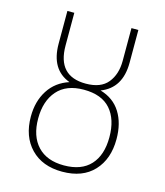

<svg xmlns="http://www.w3.org/2000/svg" viewBox="-111 -818 782 912"><g transform="rotate(15 279.5 -362.0)"><path d="M357 -410Q423 -391 456.5 -337.5Q490 -284 490 -206Q490 -108 435 -49Q380 10 280 10Q182 10 125.5 -48.5Q69 -107 69 -205Q69 -280 104 -334.5Q139 -389 204 -410Q107 -446 107 -573V-734H141V-573Q141 -423 280 -423Q354 -423 388 -465Q422 -507 422 -573V-734H456V-573Q456 -448 357 -410ZM280 -21Q366 -21 410.5 -69.5Q455 -118 455 -206Q455 -294 411.5 -343.5Q368 -393 280 -393Q194 -393 149.5 -342Q105 -291 105 -205Q105 -118 150.5 -69.5Q196 -21 280 -21Z"/></g></svg>

Font: Fira Sans UltraLight
Style: Regular
Weight: 200
Designer: Carrois Corporate & Edenspiekermann AG
Foundry: Carrois Corporate GbR & Edenspiekermann AG
Version: Version 4.106;PS 004.106;hotconv 1.0.70;makeotf.lib2.5.58329